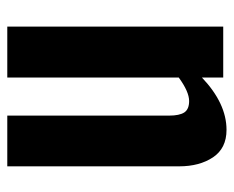

<svg xmlns="http://www.w3.org/2000/svg" viewBox="-76 -550 627 514"><g transform="rotate(90 237.0 -293.5)"><path d="M51.8 0V-578.1H188V-521Q257.3 -586.9 328.1 -586.9Q377.4 -586.9 401.6 -550.8Q425.8 -514.6 425.8 -460V0H290V-433.1Q290 -460.9 281.5 -473.9Q272.9 -486.8 251 -486.8Q226.1 -486.8 188 -459V0Z"/></g></svg>

Font: Oswald Medium
Style: Regular
Weight: 500
Designer: Vernon Adams
Foundry: Vernon Adams
Version: Version 4.103